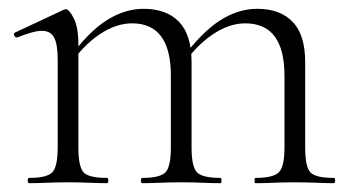

<svg xmlns="http://www.w3.org/2000/svg" viewBox="-20 -416 800 436"><path d="M560 0Q558 0 558 -6Q558 -12 560 -12Q601 -12 613.5 -25Q626 -38 626 -81V-244Q626 -363 537 -363Q500 -363 462.5 -337.5Q425 -312 396 -269L392 -281Q438 -343 479.5 -369.5Q521 -396 564 -396Q616 -396 644.5 -366.5Q673 -337 673 -275V-81Q673 -38 684.5 -25Q696 -12 738 -12Q741 -12 741 -6Q741 0 738 0Q721 0 698 -1Q675 -2 649 -2Q624 -2 601 -1Q578 0 560 0ZM303 0Q300 0 300 -6Q300 -12 303 -12Q344 -12 356 -25Q368 -38 368 -81V-244Q368 -363 280 -363Q243 -363 205.5 -337.5Q168 -312 139 -269L135 -281Q180 -343 221.5 -369.5Q263 -396 306 -396Q358 -396 386.5 -366.5Q415 -337 415 -275V-81Q415 -38 427 -25Q439 -12 481 -12Q483 -12 483 -6Q483 0 481 0Q463 0 440.5 -1Q418 -2 392 -2Q367 -2 343.5 -1Q320 0 303 0ZM46 0Q43 0 43 -6Q43 -12 46 -12Q87 -12 99 -25Q111 -38 111 -81V-281Q111 -315 103 -330.5Q95 -346 75 -346Q65 -346 51 -342Q37 -338 19 -331Q15 -330 12.5 -335Q10 -340 14 -342L125 -394Q127 -395 130 -395Q137 -395 147.5 -374.5Q158 -354 158 -315V-81Q158 -38 169.5 -25Q181 -12 223 -12Q226 -12 226 -6Q226 0 223 0Q206 0 183 -1Q160 -2 135 -2Q110 -2 86.5 -1Q63 0 46 0Z"/></svg>

Font: Cormorant Light Light
Style: Regular
Weight: 300
Version: Version 4.000